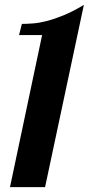

<svg xmlns="http://www.w3.org/2000/svg" viewBox="-20 -768 364 788"><path d="M21 0 152.8 -624H58.1L69.8 -669.9Q90.3 -669.9 115.7 -671.9Q141.1 -673.8 172.4 -681.9Q203.6 -689.9 241.2 -705.3Q278.8 -720.7 324.2 -748L165 0Z"/></svg>

Font: Lobster
Style: Regular
Weight: 400
Designer: Pablo Impallari
Foundry: Pablo Impallari
Version: Version 1.007; ttfautohint (v1.1) -l 8 -r 50 -G 50 -x 14 -D 